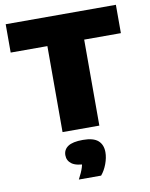

<svg xmlns="http://www.w3.org/2000/svg" viewBox="-92 -663 771 984"><g transform="rotate(-10 293.0 -170.5)"><path d="M197.5 0V-447.5H6.5V-595H580V-447.5H389V0ZM237.5 254Q256 219.5 263.2 195.8Q270.5 172 270.5 146L306.5 182H293.5Q238 182 214.5 165Q191 148 191 119.5Q191 90.5 215.2 74Q239.5 57.5 293 57.5Q347.5 57.5 371.8 79Q396 100.5 396 139.5Q396 168 384.2 199.8Q372.5 231.5 353.5 254Z"/></g></svg>

Font: Encode Sans SC Condensed Thin ExtraBold
Style: Regular
Weight: 800
Version: Version 3.002